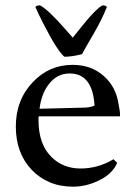

<svg xmlns="http://www.w3.org/2000/svg" viewBox="-20 -698 510 728"><path d="M338.4 -297.9Q331.1 -419.4 244.1 -419.4Q196.8 -419.4 166 -379.9Q137.2 -343.8 129.9 -285.6L302.2 -290Q325.2 -291 338.4 -297.9ZM410.2 -94.2 424.3 -80.6Q406.2 -38.1 354 -13.2Q306.2 9.8 257.1 9.8Q208 9.8 168.7 -6.8Q129.4 -23.4 100.6 -53.7Q40 -117.2 40 -218.3Q40 -319.8 105.5 -387.7Q167 -452.1 255.4 -452.1Q325.7 -452.1 373 -410.2Q419.9 -369.1 429.7 -302.7Q435.1 -277.8 435.1 -261.2V-256.8H126.5Q126 -252.9 126 -249.5Q126 -246.1 126 -242.7Q126 -151.4 174.8 -103Q219.2 -59.1 285.4 -59.1Q351.6 -59.1 410.2 -94.2ZM114.3 -671.4Q118.2 -677.7 131.8 -677.7Q163.6 -661.1 230 -584.5Q245.6 -566.4 255.9 -555.2Q266.1 -567.9 280 -585.4Q293.9 -603 309.1 -621.1Q345.7 -664.1 367.7 -677.7Q381.3 -677.7 385.3 -671.4Q366.2 -623.5 334.5 -569.1Q302.7 -514.6 291 -492.7Q253.9 -482.9 224.1 -482.9Q197.8 -503.9 143.1 -610.8Q124.5 -647 114.3 -671.4Z"/></svg>

Font: RadleyRegular
Style: Regular
Weight: 400
Designer: vernon adams
Foundry: vernon adams
Version: Version 1.000;PS 001.001;hotconv 1.0.56